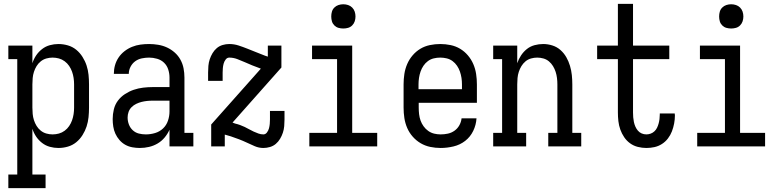

<svg xmlns="http://www.w3.org/2000/svg" viewBox="-20 -755 4040 990"><path d="M23 215V145H69V-450H23V-520H147V-429Q154 -451 166.5 -469.5Q179 -488 197 -502Q215 -516 237 -522Q259 -528 281 -528Q306 -528 330 -521Q354 -514 373 -498.5Q392 -483 405.5 -461.5Q419 -440 426.5 -417Q434 -394 436.5 -369.5Q439 -345 439 -320V-200Q439 -175 436.5 -150.5Q434 -126 426.5 -103Q419 -80 405.5 -58.5Q392 -37 373 -21.5Q354 -6 330 1Q306 8 281 8Q259 8 237 2Q215 -4 197 -18Q179 -32 166.5 -50.5Q154 -69 147 -91V145H215V215ZM251 -62Q268 -62 284 -66.5Q300 -71 313.5 -81Q327 -91 336.5 -105Q346 -119 351.5 -134.5Q357 -150 359.5 -166.5Q362 -183 362 -200V-320Q362 -337 359.5 -353.5Q357 -370 351.5 -385.5Q346 -401 336.5 -415Q327 -429 313.5 -439Q300 -449 284 -453.5Q268 -458 251 -458Q235 -458 219 -453.5Q203 -449 190 -438.5Q177 -428 168.5 -414Q160 -400 155 -384.5Q150 -369 148.5 -352.5Q147 -336 147 -320V-200Q147 -184 148.5 -167.5Q150 -151 155 -135.5Q160 -120 168.5 -106Q177 -92 190 -81.5Q203 -71 219 -66.5Q235 -62 251 -62Z M701 8Q682 8 662.5 4.5Q643 1 626 -8.5Q609 -18 596 -33Q583 -48 575 -65.5Q567 -83 564 -102.5Q561 -122 561 -141Q561 -166 567 -191Q573 -216 588 -236Q603 -256 624.5 -270Q646 -284 669.5 -292Q693 -300 718 -303Q743 -306 768 -306H854V-355Q854 -376 847.5 -396.5Q841 -417 826 -431.5Q811 -446 790 -452Q769 -458 749 -458Q730 -458 711 -454Q692 -450 677 -439Q662 -428 653 -410.5Q644 -393 644 -374Q644 -374 644 -374Q644 -374 644 -374H567Q567 -374 567 -374Q567 -374 567 -374Q567 -397 573 -418.5Q579 -440 591.5 -458.5Q604 -477 622 -491Q640 -505 661 -513.5Q682 -522 704 -525Q726 -528 749 -528Q772 -528 796 -524Q820 -520 841.5 -510Q863 -500 881 -484Q899 -468 910.5 -447Q922 -426 926.5 -402.5Q931 -379 931 -355V-70H977V0H854V-86Q844 -64 828.5 -45.5Q813 -27 792.5 -15Q772 -3 748.5 2.5Q725 8 701 8ZM732 -62Q756 -62 779.5 -69Q803 -76 820.5 -92.5Q838 -109 846 -132.5Q854 -156 854 -180V-236H768Q753 -236 738.5 -234.5Q724 -233 710 -229.5Q696 -226 682.5 -219.5Q669 -213 658.5 -202.5Q648 -192 643 -178Q638 -164 638 -149Q638 -131 644.5 -113.5Q651 -96 664.5 -83.5Q678 -71 695.5 -66.5Q713 -62 732 -62Z M1338 8Q1315 8 1294 -1Q1273 -10 1253 -19.5Q1233 -29 1212 -37Q1191 -45 1170 -52L1139 -61V0H1069V-113L1325 -401L1320 -403Q1300 -410 1280.5 -418Q1261 -426 1242 -434.5Q1223 -443 1203 -450.5Q1183 -458 1162 -458Q1151 -458 1143.5 -448Q1136 -438 1133 -426.5Q1130 -415 1129 -403.5Q1128 -392 1128 -381V-338H1053V-381Q1053 -398 1054.5 -415.5Q1056 -433 1061.5 -449.5Q1067 -466 1076 -481Q1085 -496 1098 -507Q1111 -518 1128 -523Q1145 -528 1162 -528Q1187 -528 1210 -520.5Q1233 -513 1255.5 -504Q1278 -495 1300.5 -486Q1323 -477 1346 -468L1361 -463V-520H1431V-407L1179 -123L1192 -118Q1205 -115 1217.5 -110.5Q1230 -106 1241.5 -100.5Q1253 -95 1264.5 -88.5Q1276 -82 1288 -76.5Q1300 -71 1312.5 -66.5Q1325 -62 1338 -62Q1349 -62 1356.5 -72Q1364 -82 1367 -93.5Q1370 -105 1371 -116.5Q1372 -128 1372 -139V-183H1447V-139Q1447 -122 1445.5 -104.5Q1444 -87 1438.5 -70.5Q1433 -54 1424 -39Q1415 -24 1402 -13Q1389 -2 1372 3Q1355 8 1338 8Z M1575 0V-70H1718V-450H1589V-520H1796V-70H1925V0ZM1750 -608Q1737 -608 1725 -611.5Q1713 -615 1704 -624Q1695 -633 1691.5 -645Q1688 -657 1688 -670Q1688 -683 1691.5 -695Q1695 -707 1704 -716Q1713 -725 1725 -729Q1737 -733 1750 -733Q1763 -733 1775 -729Q1787 -725 1796 -716Q1805 -707 1809 -695Q1813 -683 1813 -670Q1813 -657 1809 -645Q1805 -633 1796 -624Q1787 -615 1775 -611.5Q1763 -608 1750 -608Z M2252 8Q2225 8 2198.5 2.5Q2172 -3 2149 -16.5Q2126 -30 2108 -50.5Q2090 -71 2079.5 -95.5Q2069 -120 2065 -146.5Q2061 -173 2061 -200V-320Q2061 -347 2065 -373.5Q2069 -400 2079.5 -424.5Q2090 -449 2107.5 -469.5Q2125 -490 2147.5 -503.5Q2170 -517 2196.5 -522.5Q2223 -528 2250 -528Q2277 -528 2303.5 -522.5Q2330 -517 2352.5 -503.5Q2375 -490 2392.5 -469.5Q2410 -449 2420.5 -424.5Q2431 -400 2435 -373.5Q2439 -347 2439 -320V-225H2139V-200Q2139 -183 2141 -166Q2143 -149 2148.5 -133.5Q2154 -118 2164 -104Q2174 -90 2188 -80Q2202 -70 2218.5 -66Q2235 -62 2252 -62Q2271 -62 2289.5 -66Q2308 -70 2323.5 -81Q2339 -92 2348.5 -109Q2358 -126 2360 -145H2437Q2435 -111 2420 -80Q2405 -49 2378.5 -28.5Q2352 -8 2318.5 0Q2285 8 2252 8ZM2362 -295V-320Q2362 -337 2359.5 -353.5Q2357 -370 2351.5 -386Q2346 -402 2336.5 -416Q2327 -430 2313.5 -440Q2300 -450 2283.5 -454Q2267 -458 2250 -458Q2233 -458 2216.5 -454Q2200 -450 2186.5 -440Q2173 -430 2163.5 -416Q2154 -402 2148.5 -386Q2143 -370 2140.5 -353.5Q2138 -337 2138 -320V-295Z M2523 0V-70H2569V-450H2523V-520H2647V-429Q2654 -450 2666.5 -469Q2679 -488 2696.5 -502Q2714 -516 2736 -522Q2758 -528 2781 -528Q2805 -528 2828.5 -520.5Q2852 -513 2870 -497Q2888 -481 2900 -460Q2912 -439 2919 -415.5Q2926 -392 2928.5 -368Q2931 -344 2931 -320V-70H2977V0H2807V-70H2854V-320Q2854 -336 2852 -352.5Q2850 -369 2845 -384.5Q2840 -400 2831.5 -414Q2823 -428 2810.5 -438.5Q2798 -449 2782 -453.5Q2766 -458 2750 -458Q2734 -458 2718 -453.5Q2702 -449 2689.5 -438.5Q2677 -428 2668.5 -414Q2660 -400 2655 -384.5Q2650 -369 2648.5 -352.5Q2647 -336 2647 -320V-70H2693V0Z M3313 8Q3291 8 3269 2.5Q3247 -3 3229 -16Q3211 -29 3198.5 -47.5Q3186 -66 3178.5 -87Q3171 -108 3168.5 -130.5Q3166 -153 3166 -175V-450H3059V-520H3166V-735H3244V-520H3431V-450H3244V-175Q3244 -162 3245 -150Q3246 -138 3248.5 -126Q3251 -114 3256 -102.5Q3261 -91 3269 -81.5Q3277 -72 3288.5 -67Q3300 -62 3313 -62Q3324 -62 3335 -66Q3346 -70 3354.5 -78Q3363 -86 3368 -96.5Q3373 -107 3376 -118Q3379 -129 3380.5 -140.5Q3382 -152 3382 -164Q3382 -165 3382 -166.5Q3382 -168 3382 -170H3459Q3459 -167 3459.5 -164.5Q3460 -162 3460 -160Q3460 -139 3456 -118Q3452 -97 3444.5 -77.5Q3437 -58 3424 -41Q3411 -24 3393 -12.5Q3375 -1 3354.5 3.5Q3334 8 3313 8Z M3575 0V-70H3718V-450H3589V-520H3796V-70H3925V0ZM3750 -608Q3737 -608 3725 -611.5Q3713 -615 3704 -624Q3695 -633 3691.5 -645Q3688 -657 3688 -670Q3688 -683 3691.5 -695Q3695 -707 3704 -716Q3713 -725 3725 -729Q3737 -733 3750 -733Q3763 -733 3775 -729Q3787 -725 3796 -716Q3805 -707 3809 -695Q3813 -683 3813 -670Q3813 -657 3809 -645Q3805 -633 3796 -624Q3787 -615 3775 -611.5Q3763 -608 3750 -608Z"/></svg>

Font: Iosevka Gothic
Style: Regular
Weight: 400
Monospace: yes
Designer: Belleve Invis
Foundry: Belleve Invis
Version: Version 15.5.1; ttfautohint (v1.8.4)